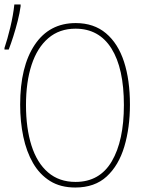

<svg xmlns="http://www.w3.org/2000/svg" viewBox="-35 -827 655 857"><path d="M301 10Q235 10 188.5 -19Q142 -48 112.5 -99Q83 -150 69 -217Q55 -284 55 -360Q55 -530 120 -627Q185 -724 303 -724Q384 -724 438 -678.5Q492 -633 518.5 -551.5Q545 -470 545 -360Q545 -257 520 -173Q495 -89 441.5 -39.5Q388 10 301 10ZM302 -15Q410 -15 464 -107Q518 -199 518 -358Q518 -522 462.5 -610.5Q407 -699 302 -699Q230 -699 180.5 -656.5Q131 -614 106 -537.5Q81 -461 81 -358Q81 -255 105.5 -177.5Q130 -100 179.5 -57.5Q229 -15 302 -15ZM-15 -613Q-2 -651 11 -705Q24 -759 29 -807H57V-799Q53 -769 44 -733.5Q35 -698 24.5 -665Q14 -632 4 -606H-15Z"/></svg>

Font: Noto Sans Mono Thin
Style: Regular
Weight: 100
Designer: Monotype Design Team
Foundry: Monotype Imaging Inc.
Version: Version 2.014